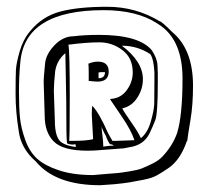

<svg xmlns="http://www.w3.org/2000/svg" viewBox="-20 -630 593 567"><path d="M35 -245Q26 -301 26 -352Q26 -403 27 -423Q28 -443 38 -478Q48 -513 69 -538Q105 -582 158.5 -596Q212 -610 296.5 -610Q381 -610 452 -567Q457 -567 489 -535Q550 -484 550 -377Q550 -320 542.5 -276Q535 -232 533 -214H532Q513 -158 478 -134Q459 -121 444 -112.5Q429 -104 403 -99Q377 -94 362.5 -91.5Q348 -89 318 -86L276 -83Q144 -83 86 -153Q41 -192 35 -245ZM503 -237Q519 -289 519 -398Q519 -507 456 -553L444 -561Q384 -600 286 -600Q53 -600 40 -446Q36 -405 36 -359Q36 -313 39 -282.5Q42 -252 54.5 -217Q67 -182 89.5 -161.5Q112 -141 154 -127Q196 -113 255 -113Q262 -114 289.5 -116Q317 -118 327.5 -119Q338 -120 362.5 -124Q387 -128 398.5 -132.5Q410 -137 429.5 -146.5Q449 -156 460 -168Q490 -200 503 -237ZM446 -414V-387Q446 -294 438.5 -275Q431 -256 422 -237Q405 -201 361 -195L346 -192L266 -186Q255 -185 238 -185Q166 -185 139 -212Q112 -239 112 -288Q109 -375 109 -386Q109 -397 110 -408L113 -441Q115 -469 140.5 -496Q166 -523 198 -523Q230 -527 272 -527Q390 -527 428 -482Q444 -458 445 -438Q446 -418 446 -414ZM255 -219 251 -292Q251 -313 253 -318L254 -316Q273 -296 299 -237L312 -214H322Q332 -214 350.5 -215Q369 -216 377 -216Q367 -246 339.5 -286Q312 -326 305 -337L308 -338Q337 -340 354.5 -364Q372 -388 372 -416Q372 -459 341.5 -482Q311 -505 273.5 -505Q236 -505 182 -498Q186 -478 186 -346Q186 -214 184 -214H194Q236 -214 255 -219ZM402 -396Q402 -367 385.5 -341.5Q369 -316 341 -310Q347 -298 367.5 -269Q388 -240 396 -222Q416 -238 425.5 -271.5Q435 -305 435.5 -323.5Q436 -342 436 -387V-416Q434 -455 424 -470Q386 -495 340 -495Q402 -448 402 -396ZM194 -203Q187 -203 179 -206Q176 -206 176 -270Q176 -334 174.5 -393.5Q173 -453 173 -473Q148 -452 143 -420L140 -387L139 -362L142 -274Q142 -220 164 -208Q174 -202 187 -199Q200 -196 204 -196L203 -204ZM269 -448Q301 -448 301 -418.5Q301 -389 268 -389Q261 -389 243 -391H242V-416Q242 -434 241 -442Q256 -448 269 -448ZM280 -258Q280 -249 282.5 -229.5Q285 -210 285 -197Q303 -200 316 -200Q312 -204 305 -204Q298 -213 293 -228Q280 -251 280 -258ZM271 -399Q290 -399 290 -417H284Q275 -417 271 -416Z"/></svg>

Font: Londrina Shadow
Style: Regular
Weight: 400
Designer: Marcelo Magalhaes
Foundry: Marcelo Magalhaes
Version: Version 1.001 2011